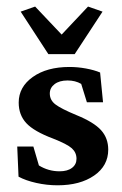

<svg xmlns="http://www.w3.org/2000/svg" viewBox="-20 -550 366 576"><path d="M152.8 5.9Q120.6 5.9 88.9 -1.2Q57.1 -8.3 35.6 -20L31.7 -110.4H80.1L96.7 -53.7Q125 -36.1 158.7 -36.1Q182.6 -36.1 196 -46.4Q209.5 -56.6 209.5 -73.7Q209.5 -92.3 195.6 -105Q181.6 -117.7 139.2 -134.3Q82 -155.8 59.1 -180.4Q36.1 -205.1 36.1 -242.2Q36.1 -289.1 78.4 -319.1Q120.6 -349.1 188.5 -349.1Q212.9 -349.1 238 -344.5Q263.2 -339.8 280.3 -332.5L289.1 -243.2H240.7L223.6 -298.3Q206.1 -308.6 182.6 -308.6Q158.2 -308.6 143.8 -297.6Q129.4 -286.6 129.4 -269.5Q129.4 -249.5 146.5 -236.6Q163.6 -223.6 209.5 -204.6Q261.2 -183.6 283 -159.7Q304.7 -135.7 304.7 -101.1Q304.7 -52.7 262.5 -23.4Q220.2 5.9 152.8 5.9ZM287.6 -515.1 204.1 -387.7H125L42 -515.1L85.4 -530.3L190.4 -419.4H139.6L244.1 -530.3Z"/></svg>

Font: Lateef SemiBold
Style: Regular
Weight: 600
Designer: SIL International
Foundry: SIL International
Version: Version 4.200